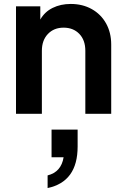

<svg xmlns="http://www.w3.org/2000/svg" viewBox="-20 -576 633 972"><path d="M61 0H192V-319Q192 -372 222.5 -404Q253 -436 302 -436Q351 -436 381.5 -404.5Q412 -373 412 -319V0H543V-350Q543 -411 517 -457.5Q491 -504 444.5 -530Q398 -556 338 -556Q287 -556 246.5 -536Q206 -516 184 -477V-544H61ZM221 376Q373 344 373 166V80H241V220H302Q290 295 221 312Z"/></svg>

Font: Plus Jakarta Sans
Style: Bold
Weight: 700
Designer: Gumpita Rahayu
Foundry: Tokotype
Version: Version 2.004; ttfautohint (v1.8.3)